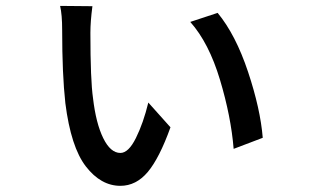

<svg xmlns="http://www.w3.org/2000/svg" viewBox="-20 -595 1040 644"><path d="M181.6 -575.2 290 -574.2Q283.2 -523.4 283.2 -484.4Q283.2 -326.2 292 -265.6Q301.8 -181.6 326.2 -131.8Q350.6 -82 383.8 -82Q411.1 -82 436 -132.3Q460.9 -182.6 477.5 -251L551.8 -168Q514.6 -64.5 475.6 -18.1Q436.5 28.3 383.8 28.3Q318.4 28.3 268.1 -36.6Q217.8 -101.6 199.2 -249Q188.5 -345.7 188.5 -494.1Q188.5 -545.9 181.6 -575.2ZM618.2 -521.5 710 -551.8Q770.5 -478.5 812 -354Q853.5 -229.5 861.3 -132.8L763.7 -95.7Q754.9 -204.1 717.8 -327.6Q680.7 -451.2 618.2 -521.5Z"/></svg>

Font: GenEi Gothic M SemiBold
Style: Regular
Weight: 500
Designer: o_tamon (Modified); [Source Han Sans]
Ryoko NISHIZUKA  (kana & ideographs); Paul D. Hunt (Latin, Greek & Cyrillic); Wenl
Version: Version 1.1a;Original Version 1.004